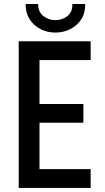

<svg xmlns="http://www.w3.org/2000/svg" viewBox="-20 -922 516 942"><path d="M71.8 0V-719.7H424.8V-627.4H173.8V-411.6H389.2V-319.8H173.8V-92.3H424.8V0ZM251.5 -762.2Q211.9 -762.2 178.7 -779.3Q145.5 -796.4 125.5 -827.6Q105.5 -858.9 105.5 -902.3H167Q167 -863.8 192.6 -843.5Q218.3 -823.2 251.5 -823.2Q285.2 -823.2 310.8 -843.3Q336.4 -863.3 335 -902.3H397.9Q398.9 -858.9 378.9 -827.6Q358.9 -796.4 325.2 -779.3Q291.5 -762.2 251.5 -762.2Z"/></svg>

Font: Reddit Sans Condensed Medium
Style: Regular
Weight: 500
Designer: Stephen Hutchings
Foundry: Reddit
Version: Version 1.014